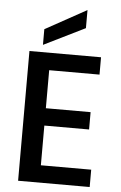

<svg xmlns="http://www.w3.org/2000/svg" viewBox="-62 -984 647 1026"><g transform="rotate(5 262.0 -470.5)"><path d="M459 0V-93H189V-306H429V-399H189V-603H459V-696H75V0ZM144 -819V-735L365 -844V-941Z"/></g></svg>

Font: Poppins Medium
Style: Regular
Weight: 500
Designer: Ninad Kale (Devanagari), Jonny Pinhorn (Latin)
Foundry: Indian Type Foundry
Version: 4.004